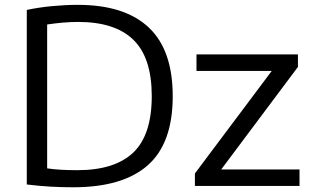

<svg xmlns="http://www.w3.org/2000/svg" viewBox="-20 -767 1285 792"><path d="M282.5 5.5Q236 5.5 190.2 3Q144.5 0.5 90.5 -6V-726Q139.5 -736.5 195 -741.8Q250.5 -747 301 -747Q494 -747 593.2 -654Q692.5 -561 692.5 -370Q692.5 -176 589.5 -85.2Q486.5 5.5 282.5 5.5ZM299 -65Q453.5 -65 529.8 -137.8Q606 -210.5 606 -370.5Q606 -529 530.2 -602.8Q454.5 -676.5 302.5 -676.5Q272.5 -676.5 240.2 -673.8Q208 -671 174.5 -666V-72.5Q201.5 -68.5 231.2 -66.8Q261 -65 299 -65ZM784 0V-51.5L1101 -474.5H790.5V-542.5H1209V-491L892.5 -68H1215.5V0Z"/></svg>

Font: Encode Sans SemiExpanded SemiExpanded
Style: Regular
Weight: 400
Width: 6
Designer: Multiple Designers
Foundry: Impallari Type
Version: Version 3.000; ttfautohint (v1.8.3) -l 8 -r 50 -G 200 -x 14 